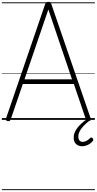

<svg xmlns="http://www.w3.org/2000/svg" viewBox="-20 -1292 1042 2069"><path d="M64 13Q49 10 45 3Q41 -4 45 -16L467 -1249Q471 -1262 478.5 -1267Q486 -1272 501 -1272Q515 -1272 522 -1267Q529 -1262 533 -1249L957 -16Q962 -4 957 3Q952 10 937 13Q923 15 916 10.5Q909 6 904 -10L776 -387H226L97 -10Q92 5 85.5 10Q79 15 64 13ZM244 -437H756L501 -1190ZM864 284Q826 284 800 260.5Q774 237 774 189Q774 162 784.5 136Q795 110 814.5 85Q834 60 860 36.5Q886 13 917 -8H957V-2Q933 16 909.5 37Q886 58 866.5 81.5Q847 105 835.5 129Q824 153 824 177Q824 208 837 222.5Q850 237 871 237Q888 237 909 227.5Q930 218 950 197Q956 190 963 189.5Q970 189 976 195Q984 202 985 210Q986 218 981 226Q969 243 949 256.5Q929 270 907 277Q885 284 864 284ZM0 747H1002V757H0ZM0 -20H1002V0H0ZM0 -505H1002V-500H0ZM0 -1267H1002V-1257H0Z"/></svg>

Font: Playwrite VN Guides
Style: Regular
Weight: 400
Designer: Veronika Burian, José Scaglione
Foundry: TypeTogether
Version: Version 1.003